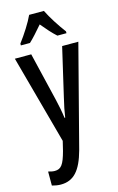

<svg xmlns="http://www.w3.org/2000/svg" viewBox="-148 -824 688 1122"><g transform="rotate(-15 196.0 -263.0)"><path d="M240 -766H151C132 -724 93 -663 58 -617V-606H113C136 -627 166 -661 196 -696C225 -661 252 -630 279 -606H334V-617C300 -662 262 -721 240 -766ZM4 -540 150 -4 136 54C115 131 99 154 60 154C48 154 34 151 21 147V232C39 237 57 240 74 240C152 240 197 190 229 73L388 -540H290L222 -247C211 -203 204 -165 199 -131H195C190 -169 182 -210 173 -247L103 -540Z"/></g></svg>

Font: Noto Sans Arabic ExtCond Med
Style: Regular
Weight: 500
Width: 2
Designer: Monotype Design Team, Nadine Chahine, Nizar Qandah and Khaled Hosny
Foundry: Monotype Imaging Inc.
Version: Version 2.012